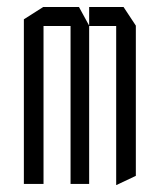

<svg xmlns="http://www.w3.org/2000/svg" viewBox="-20 -524 455 547"><path d="M48 0V-469L103 -504H104V0ZM181 0V-450H234V0ZM104 -450V-504H205L234 -451V-450ZM311 3V-450H367V-23L312 3ZM234 -450V-504H332L367 -451V-450Z"/></svg>

Font: Foldit Light
Style: Regular
Weight: 300
Version: Version 1.003